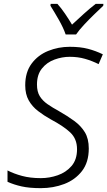

<svg xmlns="http://www.w3.org/2000/svg" viewBox="-20 -967 557 997"><path d="M192 10Q133 10 92.5 1Q52 -8 19 -23V-82Q52 -65 94.5 -53.5Q137 -42 192 -42Q237 -42 280 -57Q323 -72 351.5 -105Q380 -138 380 -192Q380 -246 345 -279Q310 -312 244 -347Q208 -367 177.5 -390.5Q147 -414 129 -446Q111 -478 111 -524Q111 -592 144 -636.5Q177 -681 230 -702.5Q283 -724 342 -724Q397 -724 437 -713.5Q477 -703 514 -685L492 -634Q458 -651 421.5 -661.5Q385 -672 342 -672Q302 -672 262.5 -657.5Q223 -643 197.5 -611Q172 -579 172 -528Q172 -491 186.5 -467.5Q201 -444 227 -426Q253 -408 286 -390Q330 -365 365 -339.5Q400 -314 420.5 -280.5Q441 -247 441 -196Q441 -124 405.5 -78.5Q370 -33 313.5 -11.5Q257 10 192 10ZM321 -788Q309 -823 285 -865Q261 -907 242 -937L243 -947H278Q298 -925 318 -895.5Q338 -866 354 -839Q383 -866 415 -895Q447 -924 477 -947H517L516 -937Q497 -919 469.5 -892.5Q442 -866 416 -838Q390 -810 375 -788Z"/></svg>

Font: Noto Sans Light
Style: Italic
Weight: 300
Italic angle: -12°
Designer: Monotype Design Team
Foundry: Monotype Imaging Inc.
Version: Version 2.013; ttfautohint (v1.8.4.7-5d5b)